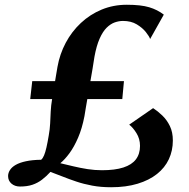

<svg xmlns="http://www.w3.org/2000/svg" viewBox="-20 -777 794 807"><path d="M447 10Q403.5 10 367.5 3.2Q331.5 -3.5 301 -13.8Q270.5 -24 243.5 -34.8Q216.5 -45.5 192 -54.5Q174.5 -35.5 156.5 -21.8Q138.5 -8 116.5 -0.5Q94.5 7 64 7Q42.5 7 28.2 -5.2Q14 -17.5 14 -37Q14 -50 21.8 -62.2Q29.5 -74.5 46 -84Q62.5 -93.5 89 -99.2Q115.5 -105 153 -105.5Q160 -111.5 165.2 -124Q170.5 -136.5 175.2 -157.2Q180 -178 185 -208.5Q189.5 -233 190.8 -258.2Q192 -283.5 193.2 -309Q194.5 -334.5 199 -360.5H107L115.5 -436H211.5Q213 -446 214.8 -456Q216.5 -466 218.2 -476Q220 -486 221.5 -495.5Q231 -549.5 256.2 -597Q281.5 -644.5 320 -680.5Q358.5 -716.5 407.5 -736.8Q456.5 -757 513 -757Q572.5 -757 607.2 -746.5Q642 -736 668.5 -715.5L611 -613Q607.5 -624 593.2 -642Q579 -660 555 -674.5Q531 -689 497 -689Q480 -689 462.2 -682.8Q444.5 -676.5 428.2 -660.5Q412 -644.5 398.8 -614.8Q385.5 -585 377 -538.5Q373 -514 369 -488Q365 -462 360 -436H501L494 -360.5H347Q344 -342.5 340.8 -324.5Q337.5 -306.5 335 -289Q325 -237 308.2 -198.2Q291.5 -159.5 272 -133Q252.5 -106.5 233.5 -91Q259 -85 288.2 -78Q317.5 -71 348 -66.2Q378.5 -61.5 408.5 -61.5Q463 -61.5 498.5 -73Q534 -84.5 551.2 -107.2Q568.5 -130 568.5 -164Q568.5 -193.5 553.5 -217.5Q538.5 -241.5 523 -253L623.5 -322.5Q643 -310 662.2 -291.5Q681.5 -273 694 -247.2Q706.5 -221.5 706.5 -186.5Q706.5 -144 689.8 -108Q673 -72 640 -45.8Q607 -19.5 558.5 -4.8Q510 10 447 10Z"/></svg>

Font: Merriweather 36pt ExtraBold
Style: Italic
Weight: 800
Italic angle: -7.8°
Version: Version 2.101